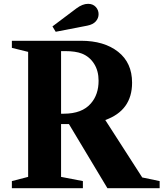

<svg xmlns="http://www.w3.org/2000/svg" viewBox="-20 -983 854 1003"><path d="M42 0V-37L127 -59V-712L42 -733V-770H403Q524 -770 597 -712.5Q670 -655 670 -551Q670 -406 530 -356L723 -56L814 -37V0H541L340 -335H299V-59L413 -37V0ZM299 -389H313Q409 -389 455 -443Q495 -489 495 -561Q495 -613 471.5 -650Q448 -687 408 -703Q375 -716 320 -716H299ZM271 -817 254 -845 379 -939Q411 -963 440 -963Q465 -963 480 -947Q495 -931 495 -909Q495 -888 480.5 -871.5Q466 -855 436 -849Z"/></svg>

Font: Libre Caslon Text
Style: Bold
Weight: 700
Designer: Pablo Impallari, Rodrigo Fuenzalida
Foundry: Pablo Impallari, Rodrigo Fuenzalida
Version: Version 1.002